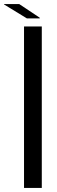

<svg xmlns="http://www.w3.org/2000/svg" viewBox="-62 -931 284 951"><path d="M57 0V-800H145V0ZM-42 -909V-911H33L135 -843V-840H71Z"/></svg>

Font: Big Shoulders Text Medium
Style: Regular
Weight: 500
Designer: Patric King
Foundry: XO Type Co
Version: Version 1.000; ttfautohint (v1.8.2)